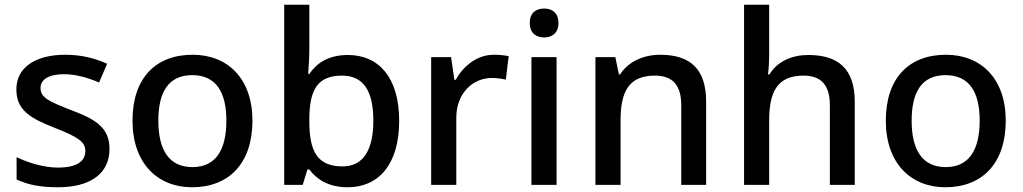

<svg xmlns="http://www.w3.org/2000/svg" viewBox="-20 -780 4315 810"><path d="M442 -152C442 -240 385 -276 284 -314C183 -353 151 -369 151 -409C151 -445 186 -467 251 -467C299 -467 351 -452 398 -432L432 -511C379 -535 322 -549 255 -549C132 -549 49 -497 49 -403C49 -315 108 -281 210 -241C313 -201 340 -180 340 -143C340 -100 305 -73 224 -73C165 -73 97 -94 50 -117V-23C96 -1 148 10 224 10C362 10 442 -48 442 -152Z M1045 -271C1045 -449 940 -549 793 -549C635 -549 539 -449 539 -271C539 -91 645 10 790 10C946 10 1045 -91 1045 -271ZM648 -271C648 -392 691 -463 791 -463C891 -463 935 -392 935 -271C935 -149 891 -75 792 -75C692 -75 648 -149 648 -271Z M1285 -577V-760H1179V0H1257L1277 -65H1285C1315 -25 1364 10 1447 10C1576 10 1664 -85 1664 -270C1664 -454 1577 -548 1448 -548C1365 -548 1315 -513 1285 -468H1280C1282 -492 1285 -533 1285 -577ZM1423 -461C1512 -461 1555 -398 1555 -271C1555 -146 1512 -78 1425 -78C1317 -78 1285 -144 1285 -268V-276C1285 -402 1320 -461 1423 -461Z M2064 -549C1991 -549 1935 -501 1902 -443H1897L1883 -539H1799V0H1905V-283C1905 -390 1978 -451 2054 -451C2076 -451 2097 -448 2114 -444L2126 -543C2109 -547 2084 -549 2064 -549Z M2276 -744C2242 -744 2215 -727 2215 -683C2215 -640 2242 -622 2276 -622C2308 -622 2336 -640 2336 -683C2336 -727 2308 -744 2276 -744ZM2328 -539H2222V0H2328Z M2765 -549C2696 -549 2631 -521 2596 -466H2591L2576 -539H2492V0H2598V-272C2598 -394 2633 -461 2743 -461C2819 -461 2854 -419 2854 -336V0H2959V-351C2959 -490 2891 -549 2765 -549Z M3225 -558V-760H3119V0H3225V-271C3225 -393 3259 -461 3370 -461C3446 -461 3481 -419 3481 -336V0H3586V-351C3586 -489 3517 -548 3390 -548C3322 -548 3260 -522 3226 -466H3220C3223 -489 3225 -522 3225 -558Z M4223 -271C4223 -449 4118 -549 3971 -549C3813 -549 3717 -449 3717 -271C3717 -91 3823 10 3968 10C4124 10 4223 -91 4223 -271ZM3826 -271C3826 -392 3869 -463 3969 -463C4069 -463 4113 -392 4113 -271C4113 -149 4069 -75 3970 -75C3870 -75 3826 -149 3826 -271Z"/></svg>

Font: Noto Sans Canadian Aboriginal Medium
Style: Regular
Weight: 500
Designer: Monotype Design Team, Typotheque's Kevin King
Foundry: Monotype Imaging Inc.
Version: Version 2.004